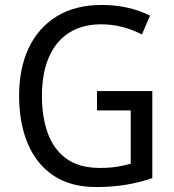

<svg xmlns="http://www.w3.org/2000/svg" viewBox="-20 -744 701 774"><path d="M371 -377H594V-26Q541 -8 486.5 1Q432 10 367 10Q265 10 196 -36Q127 -82 92 -165Q57 -248 57 -358Q57 -468 95.5 -550Q134 -632 208.5 -678Q283 -724 390 -724Q445 -724 494 -713Q543 -702 585 -681L552 -605Q516 -624 474 -635Q432 -646 388 -646Q312 -646 258.5 -612Q205 -578 177 -513Q149 -448 149 -357Q149 -273 172.5 -207.5Q196 -142 247.5 -104.5Q299 -67 383 -67Q423 -67 452.5 -72Q482 -77 507 -84V-299H371Z"/></svg>

Font: Noto Sans SemiCondensed
Style: Regular
Weight: 400
Width: 4
Version: Version 2.013